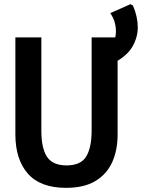

<svg xmlns="http://www.w3.org/2000/svg" viewBox="-20 -894 683 924"><path d="M298 10Q174 10 114 -58.5Q54 -127 54 -247V-714H179V-265Q179 -180 206.5 -139Q234 -98 300 -98Q369 -98 395 -141Q421 -184 421 -266V-714H546V-247Q546 -170 519.5 -112.5Q493 -55 438.5 -22.5Q384 10 298 10ZM472 -645Q503 -659 520.5 -682.5Q538 -706 538 -744Q538 -764 532.5 -785Q527 -806 511 -831L608 -874L620 -867Q643 -813 643 -762Q643 -713 615.5 -666.5Q588 -620 509 -581Z"/></svg>

Font: Noto Sans Mono SemiBold
Style: Regular
Weight: 600
Designer: Monotype Design Team
Foundry: Monotype Imaging Inc.
Version: Version 2.014; ttfautohint (v1.8.4.7-5d5b)